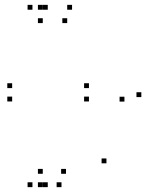

<svg xmlns="http://www.w3.org/2000/svg" viewBox="-20 -760 660 790"><path d="M30 -397.5V-417.5H10V-397.5ZM30 -342.5V-362.5H10V-342.5ZM346 -342.5V-362.5H326V-342.5ZM346 -397.5V-417.5H326V-397.5ZM176.5 -720V-740H156.5V-720ZM113.5 -720V-740H93.5V-720ZM113.5 10V-10H93.5V10ZM176.5 10V-10H156.5V10ZM156 -665V-685H136V-665ZM256.5 -665V-685H236.5V-665ZM492 -342V-362H472V-342ZM418 -88V-108H398V-88ZM251.5 -45V-65H231.5V-45ZM156 -45V-65H136V-45ZM156 10V-10H136V10ZM233 10V-10H213V10ZM561.5 -360.5V-380.5H541.5V-360.5ZM276.5 -720V-740H256.5V-720ZM156 -720V-740H136V-720Z"/></svg>

Font: Monaspace Argon Dots Var
Style: Regular
Weight: 400
Designer: Riley Cran and the Lettermatic Team
Version: Version 1.100 (Monaspace Argon Dots)